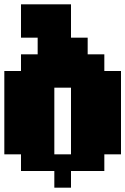

<svg xmlns="http://www.w3.org/2000/svg" viewBox="-20 -790 579 887"><path d="M0 -77V-462H77V-539H154V-616H77V-770H308V-616H385V-539H462V-462H539V-77H462V0H308V77H231V0H77V-77ZM308 -77V-385H231V-77Z"/></svg>

Font: Coral Pixels
Style: Regular
Weight: 400
Designer: Tanukizamurai
Foundry: TanukiFont
Version: Version 1.000; ttfautohint (v1.8.4.7-5d5b)